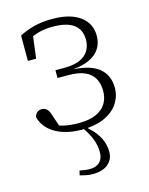

<svg xmlns="http://www.w3.org/2000/svg" viewBox="-110 -570 667 857"><g transform="rotate(-15 224.0 -142.0)"><path d="M212 216Q196 216 181 213Q166 210 153 206L158 185Q171 188 182.5 189.5Q194 191 203 191Q234 191 250.5 175Q267 159 267 130Q267 99 256 69.5Q245 40 217 0H244V14Q267 34 281 54.5Q295 75 301.5 96Q308 117 308 139Q308 173 283 194.5Q258 216 212 216ZM216 12Q169 12 130.5 -0.5Q92 -13 66.5 -37Q41 -61 32 -95Q34 -104 38.5 -110Q43 -116 49.5 -119.5Q56 -123 65 -123Q80 -123 89.5 -113.5Q99 -104 103 -88L129 -12L84 -49Q108 -35 139 -27.5Q170 -20 210 -20Q280 -20 316 -49.5Q352 -79 352 -132Q352 -165 338 -189.5Q324 -214 295 -226.5Q266 -239 220 -239H170V-275H212Q254 -275 281.5 -286.5Q309 -298 323 -320Q337 -342 337 -372Q337 -418 305 -442Q273 -466 208 -466Q171 -466 142.5 -458Q114 -450 89 -436L115 -463L100 -347H62V-464Q89 -479 127.5 -489.5Q166 -500 215 -500Q297 -500 342.5 -467Q388 -434 388 -376Q388 -341 371 -316Q354 -291 323.5 -277Q293 -263 251 -259L252 -258Q288 -256 316.5 -247.5Q345 -239 365 -223Q385 -207 395.5 -184Q406 -161 406 -131Q406 -91 383.5 -58Q361 -25 318.5 -6.5Q276 12 216 12Z"/></g></svg>

Font: Source Serif 4 Light
Style: Regular
Weight: 300
Designer: Frank Grießhammer
Foundry: Adobe Systems Incorporated
Version: Version 4.004;hotconv 1.0.116;makeotfexe 2.5.65601